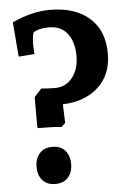

<svg xmlns="http://www.w3.org/2000/svg" viewBox="-53 -766 528 819"><g transform="rotate(-5 211.0 -356.0)"><path d="M288 -521Q288 -580 261 -616.5Q234 -653 181 -653Q138 -653 114 -637Q108 -616 108 -581L110 -545L42 -540L30 -688Q116 -727 191 -727Q299 -727 360.5 -673Q422 -619 422 -520Q422 -430 364.5 -377Q307 -324 212 -321L215 -241L198 -225Q162 -229 98 -229L95 -232V-362L126 -396Q151 -393 185 -393Q232 -393 260 -429.5Q288 -466 288 -521ZM225 -64Q225 -28 205.5 -6.5Q186 15 151 15Q116 15 96.5 -6.5Q77 -28 77 -64Q77 -100 96.5 -122Q116 -144 151 -144Q186 -144 205.5 -122.5Q225 -101 225 -64Z"/></g></svg>

Font: Andada
Style: Bold
Weight: 700
Designer: Carolina Giovagnoli
Foundry: Carolina Giovagnoli
Version: Version 1.003